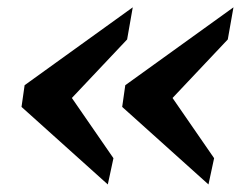

<svg xmlns="http://www.w3.org/2000/svg" viewBox="-20 -505 650 514"><path d="M268.6 -11.2 37.6 -218.8 45.9 -276.9 335.4 -485.4 320.3 -399.4 172.4 -242.7 283.7 -81.5ZM538.1 -11.2 307.1 -218.8 315.4 -276.9 605 -485.4 589.8 -399.4 441.9 -242.7 553.2 -81.5Z"/></svg>

Font: Gelasio
Style: Italic
Weight: 400
Italic angle: -8.5°
Designer: Eben Sorkin
Foundry: Eben Sorkin
Version: Version 1.008